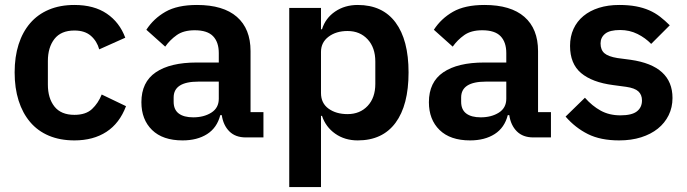

<svg xmlns="http://www.w3.org/2000/svg" viewBox="-20 -554 2770 774"><path d="M280 12Q222 12 177 -7Q132 -26 101.5 -62Q71 -98 55 -148.5Q39 -199 39 -262Q39 -325 55 -375Q71 -425 101.5 -460.5Q132 -496 177 -515Q222 -534 280 -534Q359 -534 410.5 -499Q462 -464 485 -402L380 -355Q371 -388 346.5 -409.5Q322 -431 280 -431Q226 -431 199.5 -397Q173 -363 173 -308V-213Q173 -158 199.5 -124.5Q226 -91 280 -91Q326 -91 351 -114.5Q376 -138 390 -173L488 -126Q462 -57 409 -22.5Q356 12 280 12Z M971 0Q929 0 904.5 -24.5Q880 -49 874 -90H868Q855 -39 815 -13.5Q775 12 716 12Q636 12 593 -30Q550 -72 550 -142Q550 -223 608 -262.5Q666 -302 773 -302H862V-340Q862 -384 839 -408Q816 -432 765 -432Q720 -432 692.5 -412.5Q665 -393 646 -366L570 -434Q599 -479 647 -506.5Q695 -534 774 -534Q880 -534 935 -486Q990 -438 990 -348V-102H1042V0ZM759 -81Q802 -81 832 -100Q862 -119 862 -156V-225H780Q680 -225 680 -161V-144Q680 -112 700.5 -96.5Q721 -81 759 -81Z M1146 -522H1274V-436H1278Q1292 -481 1331 -507.5Q1370 -534 1422 -534Q1522 -534 1574.5 -463.5Q1627 -393 1627 -262Q1627 -130 1574.5 -59Q1522 12 1422 12Q1370 12 1331.5 -15Q1293 -42 1278 -87H1274V200H1146ZM1381 -94Q1431 -94 1462 -127Q1493 -160 1493 -216V-306Q1493 -362 1462 -395.5Q1431 -429 1381 -429Q1335 -429 1304.5 -406Q1274 -383 1274 -345V-179Q1274 -138 1304.5 -116Q1335 -94 1381 -94Z M2130 0Q2088 0 2063.5 -24.5Q2039 -49 2033 -90H2027Q2014 -39 1974 -13.5Q1934 12 1875 12Q1795 12 1752 -30Q1709 -72 1709 -142Q1709 -223 1767 -262.5Q1825 -302 1932 -302H2021V-340Q2021 -384 1998 -408Q1975 -432 1924 -432Q1879 -432 1851.5 -412.5Q1824 -393 1805 -366L1729 -434Q1758 -479 1806 -506.5Q1854 -534 1933 -534Q2039 -534 2094 -486Q2149 -438 2149 -348V-102H2201V0ZM1918 -81Q1961 -81 1991 -100Q2021 -119 2021 -156V-225H1939Q1839 -225 1839 -161V-144Q1839 -112 1859.5 -96.5Q1880 -81 1918 -81Z M2476 12Q2401 12 2350 -13.5Q2299 -39 2260 -84L2338 -160Q2367 -127 2401.5 -108Q2436 -89 2481 -89Q2527 -89 2547.5 -105Q2568 -121 2568 -149Q2568 -172 2553.5 -185.5Q2539 -199 2504 -204L2452 -211Q2367 -222 2322.5 -259.5Q2278 -297 2278 -369Q2278 -407 2292 -437.5Q2306 -468 2332 -489.5Q2358 -511 2394.5 -522.5Q2431 -534 2476 -534Q2514 -534 2543.5 -528.5Q2573 -523 2597 -512.5Q2621 -502 2641 -486.5Q2661 -471 2680 -452L2605 -377Q2582 -401 2550 -417Q2518 -433 2480 -433Q2438 -433 2419.5 -418Q2401 -403 2401 -379Q2401 -353 2416.5 -339.5Q2432 -326 2469 -320L2522 -313Q2691 -289 2691 -159Q2691 -121 2675.5 -89.5Q2660 -58 2632 -35.5Q2604 -13 2564.5 -0.5Q2525 12 2476 12Z"/></svg>

Font: IBM Plex Sans Hebrew SmBld
Style: Regular
Weight: 600
Designer: Mike Abbink, Paul van der Laan, Pieter van Rosmalen, Yanek Iontef
Foundry: Bold Monday
Version: Version 1.3